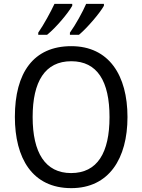

<svg xmlns="http://www.w3.org/2000/svg" viewBox="-20 -964 736 994"><path d="M518 -934V-944H426C409 -904 371 -835 342 -795V-784H389C431 -819 497 -896 518 -934ZM354 -934V-944H262C243 -903 207 -837 178 -795V-784H224C270 -821 332 -895 354 -934ZM640 -358C640 -574 544 -725 349 -725C153 -725 57 -587 57 -359C57 -145 147 10 349 10C544 10 640 -143 640 -358ZM149 -358C149 -542 213 -647 349 -647C484 -647 547 -543 547 -358C547 -173 484 -68 348 -68C214 -68 149 -174 149 -358Z"/></svg>

Font: Noto Sans Malayalam SemiCondensed
Style: Regular
Weight: 400
Width: 4
Designer: Jelle Bosma - Monotype Design Team
Foundry: Monotype Imaging Inc.
Version: Version 2.104